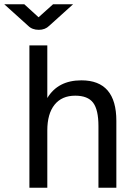

<svg xmlns="http://www.w3.org/2000/svg" viewBox="-68 -881 634 901"><path d="M114 -741Q83 -741 64 -760L-48 -861H46L113 -800L181 -861H275L163 -760Q144 -741 114 -741ZM285 -432Q222 -432 188 -389.5Q154 -347 154 -269V0H70V-668H154V-421Q204 -504 314 -504Q478 -504 478 -314V0H394V-289Q394 -366 369 -399Q344 -432 285 -432Z"/></svg>

Font: Atkinson Hyperlegible Pro
Style: Regular
Weight: 400
Designer: Elliott Scott, Megan Eiswerth, Linus Boman, Theodore Petrosky, Jacob Perez
Foundry: Braille Institute
Version: Version 1.5.1